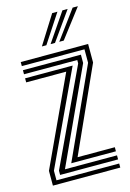

<svg xmlns="http://www.w3.org/2000/svg" viewBox="-120 -843 610 902"><g transform="rotate(-15 185.5 -392.0)"><path d="M132 -79.2 330.5 -514.8V-580.2H25.8V-600H353.5V-510L168 -99H349.2V-79.2ZM21.5 0V-71.8L220.5 -501H25.8V-520.8H257L44.2 -66.2V-19.8H349.2V0ZM67.2 -39.8V-60.5L284.8 -524V-540.5H25.8V-560.2H307.8V-519.8L96 -59.5H349.2V-39.8ZM140.8 -645 228 -783.8H253.5L162.5 -645ZM225.2 -645 327.5 -783.8H353L247 -645ZM183 -645 277.8 -783.8H303.2L204.5 -645Z"/></g></svg>

Font: Big Shoulders Inline Text Thin
Style: Bold
Weight: 700
Version: Version 2.002